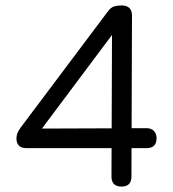

<svg xmlns="http://www.w3.org/2000/svg" viewBox="-20 -687 637 707"><path d="M427.5 0Q390.5 0 390.5 -37L392.5 -577.5L419.5 -594.5L120.5 -195L113 -213.5L519.5 -215Q537.5 -215 547 -204.5Q556.5 -194 556.5 -178Q556.5 -141.5 519.5 -141.5H77.5Q40.5 -141.5 40.5 -178Q40.5 -195.5 55.5 -216.5L376.5 -644Q387.5 -659 399.2 -663Q411 -667 427 -667Q466 -667 466 -630L464 -37Q464 0 427.5 0Z"/></svg>

Font: Jura Light SemiBold
Style: Regular
Weight: 600
Version: Version 5.106